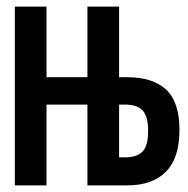

<svg xmlns="http://www.w3.org/2000/svg" viewBox="-20 -562 570 582"><path d="M25 0V-542H121V-328H245V-542H341V-328H365Q443 -328 483.5 -290.5Q524 -253 524 -168Q524 -83 483 -41.5Q442 0 365 0H245V-245H121V0ZM341 -85H359Q395 -85 412 -102.5Q429 -120 429 -165Q429 -210 412 -227.5Q395 -245 359 -245H341Z"/></svg>

Font: Noto Sans Mono Condensed SemiBold
Style: Regular
Weight: 600
Width: 3
Designer: Monotype Design Team
Foundry: Monotype Imaging Inc.
Version: Version 2.014